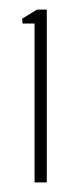

<svg xmlns="http://www.w3.org/2000/svg" viewBox="-20 -820 164 400"><path d="M52 -440V-771H27L26 -781L57 -800H77.5V-440Z"/></svg>

Font: Big Shoulders Display Thin ExtraLight
Style: Regular
Weight: 250
Version: Version 2.002